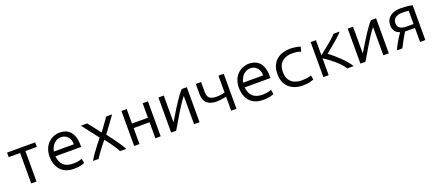

<svg xmlns="http://www.w3.org/2000/svg" viewBox="67 -1595 6026 2669"><g transform="rotate(-20 3080.0 -260.0)"><path d="M241 0V-451H72V-518H488V-451H319V0Z M872 12Q781 12 722.5 -24.5Q664 -61 636 -123Q608 -185 608 -259Q608 -328 629 -379Q650 -430 685.5 -463.5Q721 -497 764 -513.5Q807 -530 852 -530Q919 -530 967 -501.5Q1015 -473 1041 -414.5Q1067 -356 1067 -267Q1067 -263 1067 -255Q1067 -247 1067 -240H686Q694 -151 743.5 -105.5Q793 -60 884 -60Q935 -60 969 -68Q1003 -76 1018 -83L1029 -17Q1017 -8 972.5 2Q928 12 872 12ZM689 -309H984Q984 -358 966.5 -392Q949 -426 919 -444.5Q889 -463 850 -463Q805 -463 770.5 -440.5Q736 -418 715 -382.5Q694 -347 689 -309Z M1155 0Q1181 -46 1214 -93Q1247 -140 1283 -185.5Q1319 -231 1353 -274L1165 -518H1257L1404 -331L1539 -518H1626L1453 -281Q1487 -237 1521 -191Q1555 -145 1587.5 -97Q1620 -49 1646 0H1555Q1542 -28 1517 -66.5Q1492 -105 1462 -146.5Q1432 -188 1403 -223Q1374 -189 1341.5 -147Q1309 -105 1281 -66Q1253 -27 1238 0Z M1764 0V-518H1842V-304H2078V-518H2156V0H2078V-237H1842V0Z M2311 0V-518H2390V-122Q2413 -159 2439 -202Q2465 -245 2492.5 -289.5Q2520 -334 2548.5 -377Q2577 -420 2604 -456.5Q2631 -493 2656 -518H2731V0H2650V-418Q2619 -381 2582.5 -326Q2546 -271 2510 -210.5Q2474 -150 2441.5 -94.5Q2409 -39 2385 0Z M3199 0V-208Q3190 -206 3167.5 -201Q3145 -196 3116.5 -192Q3088 -188 3061 -188Q3001 -188 2956.5 -205.5Q2912 -223 2888 -262.5Q2864 -302 2864 -369V-518H2942V-369Q2942 -327 2956 -301Q2970 -275 2998 -263.5Q3026 -252 3067 -252Q3114 -252 3144.5 -257Q3175 -262 3199 -268V-518H3277V0Z M3672 12Q3581 12 3522.5 -24.5Q3464 -61 3436 -123Q3408 -185 3408 -259Q3408 -328 3429 -379Q3450 -430 3485.5 -463.5Q3521 -497 3564 -513.5Q3607 -530 3652 -530Q3719 -530 3767 -501.5Q3815 -473 3841 -414.5Q3867 -356 3867 -267Q3867 -263 3867 -255Q3867 -247 3867 -240H3486Q3494 -151 3543.5 -105.5Q3593 -60 3684 -60Q3735 -60 3769 -68Q3803 -76 3818 -83L3829 -17Q3817 -8 3772.5 2Q3728 12 3672 12ZM3489 -309H3784Q3784 -358 3766.5 -392Q3749 -426 3719 -444.5Q3689 -463 3650 -463Q3605 -463 3570.5 -440.5Q3536 -418 3515 -382.5Q3494 -347 3489 -309Z M4253 12Q4177 12 4114.5 -17Q4052 -46 4014.5 -105.5Q3977 -165 3977 -258Q3977 -332 4000.5 -384Q4024 -436 4064.5 -468Q4105 -500 4155.5 -515Q4206 -530 4259 -530Q4294 -530 4331.5 -525Q4369 -520 4412 -507L4394 -438Q4353 -453 4321 -456Q4289 -459 4261 -459Q4211 -459 4164.5 -440Q4118 -421 4088 -377.5Q4058 -334 4058 -258Q4058 -187 4086 -143.5Q4114 -100 4161 -80Q4208 -60 4265 -60Q4302 -60 4334.5 -63.5Q4367 -67 4409 -82L4420 -16Q4393 -6 4366 0.5Q4339 7 4311 9.5Q4283 12 4253 12Z M4563 0V-518H4641V-295Q4687 -333 4733 -368.5Q4779 -404 4822 -441Q4865 -478 4902 -518H4992Q4959 -479 4915 -440Q4871 -401 4823.5 -362.5Q4776 -324 4729 -285Q4759 -264 4798.5 -230.5Q4838 -197 4879 -157Q4920 -117 4955 -76.5Q4990 -36 5011 0H4917Q4894 -37 4859.5 -73.5Q4825 -110 4786 -143.5Q4747 -177 4709 -204.5Q4671 -232 4641 -250V0Z M5111 0V-518H5190V-122Q5213 -159 5239 -202Q5265 -245 5292.5 -289.5Q5320 -334 5348.5 -377Q5377 -420 5404 -456.5Q5431 -493 5456 -518H5531V0H5450V-418Q5419 -381 5382.5 -326Q5346 -271 5310 -210.5Q5274 -150 5241.5 -94.5Q5209 -39 5185 0Z M5652 0Q5667 -38 5689 -78.5Q5711 -119 5735 -156.5Q5759 -194 5779 -222Q5722 -241 5702 -279Q5682 -317 5682 -359Q5682 -418 5710.5 -456Q5739 -494 5787 -513Q5835 -532 5892 -532Q5939 -532 5972 -529.5Q6005 -527 6028.5 -523Q6052 -519 6071 -514V0H5993V-207H5914Q5896 -207 5879.5 -207.5Q5863 -208 5848 -209Q5817 -161 5786 -104Q5755 -47 5731 0ZM5898 -265H5993V-461Q5982 -463 5957 -465Q5932 -467 5894 -467Q5839 -467 5799.5 -442Q5760 -417 5760 -361Q5760 -324 5777 -303Q5794 -282 5825 -273.5Q5856 -265 5898 -265Z"/></g></svg>

Font: Ubuntu Sans Mono
Style: Regular
Weight: 400
Monospace: yes
Designer: Dalton Maag Ltd
Foundry: Dalton Maag Ltd
Version: Version 1.006